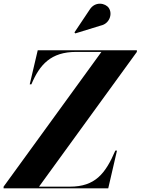

<svg xmlns="http://www.w3.org/2000/svg" viewBox="-72 -1023 764 1043"><path d="M475 -884C523 -894 540.5 -947 519.5 -979C501 -1007 444.5 -1017.5 415 -970.5L332.5 -847L337 -841.5ZM479 -741 -52.5 -9V0H516L563.5 -205H554.5C500.5 -79 444.5 -9 307.5 -9H140L671.5 -741V-750H133L89.5 -565H98.5C143.5 -672 204.5 -741 341.5 -741Z"/></svg>

Font: Bodoni* 24pt
Style: Bold Italic
Weight: 700
Italic angle: -13°
Version: Version 2.3